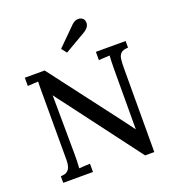

<svg xmlns="http://www.w3.org/2000/svg" viewBox="-164 -1059 1094 1201"><g transform="rotate(-20 383.0 -458.5)"><path d="M595 14 223 -480Q212 -493 202 -507Q192 -521 181 -536H180L183 -147Q183 -122 182.5 -97Q182 -72 180 -51Q197 -53 217.5 -53.5Q238 -54 253 -55V0H55V-44Q83 -44 97.5 -55Q112 -66 117.5 -84Q123 -102 123 -126V-574Q123 -594 123 -614Q123 -634 124 -649Q108 -648 88.5 -647Q69 -646 54 -645V-700H186L538 -237Q555 -215 568.5 -196Q582 -177 595 -160H596L597 -571Q597 -593 598 -613.5Q599 -634 600 -649Q582 -648 562 -647Q542 -646 527 -645V-700H725V-656Q693 -655 678.5 -642.5Q664 -630 660.5 -606.5Q657 -583 657 -545L656 14ZM356 -757 329 -792 450 -912Q468 -928 483.5 -930.5Q499 -933 510.5 -928Q522 -923 527 -916Q533 -907 534 -894Q535 -881 527.5 -867.5Q520 -854 500 -841Z"/></g></svg>

Font: Lora Medium
Style: Regular
Weight: 500
Designer: Olga Karpushina, Alexei Vanyashin (Cyrillic)
Foundry: Cyreal
Version: Version 3.004